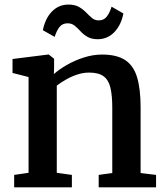

<svg xmlns="http://www.w3.org/2000/svg" viewBox="-20 -800 707 820"><path d="M102 -62V-471L33.5 -488.5V-548L185 -567H188.5L211 -549V-508.5L210 -483.5Q231.5 -503 264.8 -522.2Q298 -541.5 337.2 -554.2Q376.5 -567 416 -567Q478 -567 514 -543.8Q550 -520.5 565.2 -470.8Q580.5 -421 580.5 -341.5V-61L646.5 -53V0H401.5V-53L459.5 -61V-340Q459.5 -392.5 451.5 -425.8Q443.5 -459 422 -474.5Q400.5 -490 360.5 -490Q335 -490 309.5 -481.5Q284 -473 261.5 -460Q239 -447 222.5 -434.5V-62L287 -53V0H40.5V-53ZM163 -671Q173.5 -722.5 202.5 -751.5Q231.5 -780.5 272 -780.5Q300 -780.5 317.5 -770.2Q335 -760 347.8 -746.8Q360.5 -733.5 372.8 -723.2Q385 -713 401 -713Q423 -712.5 435.8 -728.8Q448.5 -745 456.5 -771.5L507 -742.5Q497 -692 467.8 -662.2Q438.5 -632.5 397.5 -632.5Q370.5 -632.5 353.2 -642.8Q336 -653 323.8 -666.5Q311.5 -680 299 -690.2Q286.5 -700.5 268.5 -700.5Q246.5 -700.5 234 -684.5Q221.5 -668.5 213.5 -642.5Z"/></svg>

Font: Merriweather 20pt SemiBold
Style: Regular
Weight: 600
Version: Version 2.100